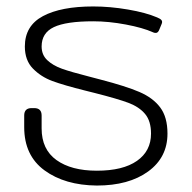

<svg xmlns="http://www.w3.org/2000/svg" viewBox="-20 -560 594 595"><path d="M55 -166V-202Q55 -225 78 -225H86Q109 -225 109 -202V-162Q109 -97 155 -64Q201 -31 280 -31Q361 -31 404.5 -61.5Q448 -92 448 -146Q448 -185 429.5 -207Q411 -229 377.5 -241.5Q344 -254 273 -272L245 -279Q177 -296 142 -309Q107 -322 82 -347.5Q57 -373 57 -416Q57 -480 113 -510Q169 -540 269 -540Q321 -540 376.5 -530.5Q432 -521 467 -506Q477 -502 480.5 -497.5Q484 -493 481 -486L474 -469Q470 -458 463 -458Q457 -458 454 -460Q423 -474 370 -484Q317 -494 269 -494Q185 -494 147 -476Q109 -458 109 -416Q109 -390 126.5 -373.5Q144 -357 172 -347Q200 -337 255 -323L293 -313Q370 -293 412 -275Q454 -257 476.5 -227Q499 -197 499 -146Q499 -72 439 -28.5Q379 15 280 15Q181 14 118 -32Q55 -78 55 -166Z"/></svg>

Font: Mitr ExtraLight
Style: Regular
Weight: 250
Designer: Thanarat Vachiruckul
Foundry: Cadson Demak Co.,Ltd.
Version: Version 1.000